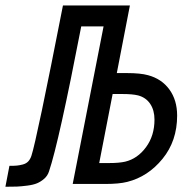

<svg xmlns="http://www.w3.org/2000/svg" viewBox="-30 -687 716 717"><path d="M390.6 -335.9 340.5 -78.1H377.6Q414.7 -78.1 437.5 -83.3Q483.7 -94.4 515.3 -137.4Q546.9 -180.3 546.9 -240.2Q546.9 -275.4 530.9 -299.2Q515 -322.9 485.7 -330.7Q464.8 -335.9 427.7 -335.9ZM406.2 -414.1H443.4Q494.8 -414.1 522.8 -406.2Q573.6 -392.6 602.5 -352.9Q631.5 -313.2 631.5 -255.2Q631.5 -160.8 577.1 -94.1Q522.8 -27.3 445.3 -7.8Q414.7 0 362.6 0H241.5L356.8 -588.5H273.4Q189.5 -154.3 153 -46.9Q147.8 -30.6 135.1 -19.5Q122.4 -8.5 108.4 -2.6Q94.4 3.3 71.6 6.2Q48.8 9.1 32.9 9.8Q16.9 10.4 -9.8 10.4L5.2 -67.7Q23.4 -67.7 33.5 -68.7Q43.6 -69.7 55.7 -72.9Q67.7 -76.2 75.2 -84Q82.7 -91.8 87.2 -104.8Q106.8 -164.1 205.1 -666.7H455.1Z"/></svg>

Font: Monoid
Style: Italic
Weight: 400
Width: 4
Italic angle: -11°
Monospace: yes
Version: Version 0.61